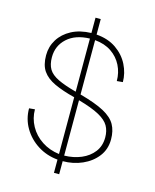

<svg xmlns="http://www.w3.org/2000/svg" viewBox="-130 -887 859 1065"><g transform="rotate(15 300.0 -354.5)"><path d="M284 91V15Q220 9 169 -23.5Q118 -56 88 -107Q58 -158 58 -219L91 -222Q91 -171 115.5 -126.5Q140 -82 184 -53Q228 -24 284 -17V-343Q213 -361 166 -383Q119 -405 96 -438.5Q73 -472 73 -528Q73 -578 98.5 -619Q124 -660 171 -685Q218 -710 284 -712V-800H314V-711Q381 -706 428 -673.5Q475 -641 499 -593Q523 -545 523 -494L489 -491Q489 -539 468.5 -580Q448 -621 409 -647.5Q370 -674 314 -679V-367Q405 -342 454 -315.5Q503 -289 522.5 -254Q542 -219 542 -170Q542 -113 510 -71.5Q478 -30 426 -7Q374 16 314 16V91ZM107 -526Q107 -484 123 -457.5Q139 -431 178 -412Q217 -393 284 -375V-680Q202 -678 154.5 -635Q107 -592 107 -526ZM508 -172Q508 -210 492 -238Q476 -266 434 -289Q392 -312 314 -334V-16Q367 -17 411 -35.5Q455 -54 481.5 -88.5Q508 -123 508 -172Z"/></g></svg>

Font: Geist Mono Thin
Style: Regular
Weight: 100
Monospace: yes
Designer: Basement.studio, Andrés Briganti, Mateo Zaragoza
Foundry: Basement.studio, Vercel, Andrés Briganti, Guido Ferreyra, Mateo Zaragoza
Version: Version 1.500; ttfautohint (v1.8.4.7-5d5b)